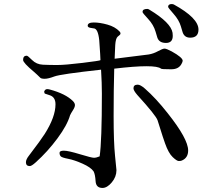

<svg xmlns="http://www.w3.org/2000/svg" viewBox="-20 -887 1040 948"><path d="M833 -710Q833 -675 799.5 -675Q766 -675 757 -701L748 -731Q738 -765 711 -794Q684 -823 684 -827V-829Q684 -843 708 -843Q712 -843 718 -839Q824 -775 832 -725Q833 -717 833 -710ZM960 -741Q960 -701 919 -701Q891 -701 882 -727L873 -757Q864 -788 837 -818.5Q810 -849 810 -853Q810 -867 828 -867Q832 -867 838 -865Q960 -798 960 -741ZM94 -591Q94 -612 112 -612Q117 -612 138.5 -590.5Q160 -569 192 -567.5Q224 -566 262.5 -566Q301 -566 387.5 -576.5Q474 -587 476 -590Q476 -604 470 -688Q464 -747 442 -747Q440 -747 426.5 -749.5Q413 -752 413 -760Q413 -776 443 -776Q473 -776 510.5 -765.5Q548 -755 570 -732Q575 -727 575 -722Q575 -717 570 -713.5Q565 -710 561 -706Q551 -697 549 -664.5Q547 -632 546 -597Q630 -607 714 -618Q738 -622 760.5 -634.5Q783 -647 792.5 -647Q802 -647 828 -633Q882 -603 882 -587Q882 -582 876 -571Q862 -545 826 -545Q824 -545 823 -545H822Q778 -545 775 -548Q761 -560 703 -560Q645 -560 544 -548Q541 -444 541 -314.5Q541 -185 548 -117.5Q555 -50 555 -47Q555 -14 532 13.5Q509 41 486 41Q454 41 452 7.5Q450 -26 442 -41Q428 -61 387.5 -79Q347 -97 316 -103Q285 -109 279.5 -115.5Q274 -122 274 -132.5Q274 -143 295.5 -143Q317 -143 374.5 -125.5Q432 -108 444 -108Q456 -108 472 -115Q483 -189 483 -425Q483 -476 479 -543Q279 -521 248.5 -509.5Q218 -498 201 -498Q184 -498 179 -503Q163 -519 148 -532Q94 -577 94 -591ZM201 -425 198 -433Q198 -437 202 -442Q206 -447 212.5 -447Q219 -447 226 -445Q304 -424 340 -388Q350 -378 350 -368Q350 -358 340 -342.5Q330 -327 326 -318Q312 -269 263.5 -203.5Q215 -138 156 -85Q136 -67 127 -67Q108 -67 108 -86Q108 -100 124 -120Q182 -196 201 -226Q254 -310 254 -372Q254 -408 225 -417ZM639 -451Q639 -469 660 -469Q673 -469 695 -450Q750 -402 808 -328Q909 -201 909 -144Q909 -107 877 -94Q872 -92 862.5 -92Q853 -92 832.5 -111.5Q812 -131 795 -179Q790 -191 758 -293Q750 -317 658 -418Q639 -440 639 -451Z"/></svg>

Font: Sawarabi Mincho
Style: Regular
Weight: 400
Version: Version 1.00